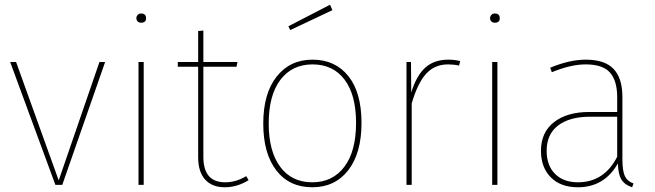

<svg xmlns="http://www.w3.org/2000/svg" viewBox="-20 -781 2767 811"><path d="M243 0H214L23 -519H48L228 -19L400 -519H424Z M587 0H565V-519H587ZM576 -724Q597 -724 597 -704Q597 -685 576 -685Q567 -685 561.5 -690.5Q556 -696 556 -704Q556 -712 561.5 -718Q567 -724 576 -724Z M1020 -37 1030 -20Q982 10 929 10Q876 10 846.5 -22.5Q817 -55 817 -117V-499H731V-519H817V-650L839 -652V-519H983L979 -499H839V-118Q839 -11 931 -11Q977 -11 1020 -37Z M1300 -509Q1214 -509 1164.5 -444Q1115 -379 1115 -259Q1115 -142 1163.5 -76.5Q1212 -11 1299 -11Q1385 -11 1434.5 -76.5Q1484 -142 1484 -262Q1484 -380 1435.5 -444.5Q1387 -509 1300 -509ZM1300 -529Q1396 -529 1451.5 -459.5Q1507 -390 1507 -262Q1507 -134 1451 -62Q1395 10 1299 10Q1202 10 1147 -61.5Q1092 -133 1092 -259Q1092 -386 1148.5 -457.5Q1205 -529 1300 -529ZM1384 -738 1206 -654 1198 -670 1374 -761Z M1873 -529Q1900 -529 1924 -523L1919 -504Q1897 -509 1873 -509Q1816 -509 1780 -469.5Q1744 -430 1719 -344V0H1697V-519H1716L1717 -390Q1739 -462 1776.5 -495.5Q1814 -529 1873 -529Z M2081 0H2059V-519H2081ZM2070 -724Q2091 -724 2091 -704Q2091 -685 2070 -685Q2061 -685 2055.5 -690.5Q2050 -696 2050 -704Q2050 -712 2055.5 -718Q2061 -724 2070 -724Z M2421 -11Q2532 -11 2587 -119V-288H2473Q2386 -288 2337.5 -251Q2289 -214 2289 -144Q2289 -82 2324.5 -46.5Q2360 -11 2421 -11ZM2609 -372V-110Q2609 -59 2619.5 -37Q2630 -15 2656 -6L2650 10Q2619 0 2605 -22.5Q2591 -45 2590 -91Q2533 10 2421 10Q2348 10 2306.5 -32Q2265 -74 2265 -144Q2265 -222 2320 -265Q2375 -308 2469 -308H2587V-370Q2587 -440 2556.5 -474.5Q2526 -509 2454 -509Q2391 -509 2311 -476L2304 -495Q2386 -529 2454 -529Q2535 -529 2572 -489.5Q2609 -450 2609 -372Z"/></svg>

Font: FiraSans
Style: Regular
Weight: 150
Designer: Carrois Corporate & Edenspiekermann AG
Foundry: Carrois Corporate GbR & Edenspiekermann AG
Version: Version 3.106;PS 003.106;hotconv 1.0.70;makeotf.lib2.5.58329